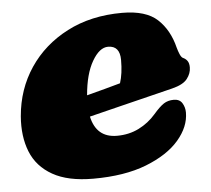

<svg xmlns="http://www.w3.org/2000/svg" viewBox="-42 -530 647 590"><g transform="rotate(-5 281.0 -235.0)"><path d="M524 -163Q524 -119 489 -78.2Q454 -37.5 386.8 -11.2Q319.5 15 223 15Q145 15 97.8 -11.8Q50.5 -38.5 31.5 -86Q12.5 -133.5 17.5 -195.5Q24.5 -278.5 68.2 -343.8Q112 -409 185.5 -447Q259 -485 355 -485Q428.5 -485 464 -452Q499.5 -419 513 -364Q516 -353 520 -343.5Q524 -334 529 -331Q537.5 -327.5 542.8 -320.2Q548 -313 548 -300Q548 -281.5 535.2 -265Q522.5 -248.5 488 -240Q455.5 -232 411 -221Q366.5 -210 318.5 -198.2Q270.5 -186.5 229 -176Q243.5 -110 307 -110Q344 -110 374.5 -125.2Q405 -140.5 427 -166Q446 -188 459 -196.5Q472 -205 490 -205Q508 -205 516 -192Q524 -179 524 -163ZM303 -385Q276.5 -385 254 -346.2Q231.5 -307.5 226 -242Q253.5 -249 281 -256.5Q308.5 -264 330 -270Q339.5 -299 339.5 -341Q339.5 -385 303 -385Z"/></g></svg>

Font: Fraunces 9pt S100 Black
Style: Italic
Weight: 900
Italic angle: -16°
Version: Version 1.000; ttfautohint (v1.8.3)